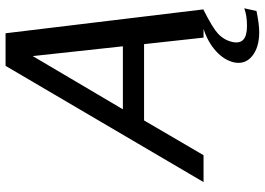

<svg xmlns="http://www.w3.org/2000/svg" viewBox="-154 -616 974 707"><g transform="rotate(-90 333.5 -262.0)"><path d="M517 -297 481 -629 285 -297ZM569 205Q513 205 481 179Q449 153 458 111Q467 75 499 46Q532 16 581 0H549L525 -219H244L116 0H17L445 -729H565L653 0H651Q584 34 564 53Q540 75 533 106Q527 133 541.5 146.5Q556 160 592 160Q630 160 657 150L647 195Q598 205 569 205Z"/></g></svg>

Font: Miedinger
Style: Italic
Weight: 400
Italic angle: -13°
Version: Version 001.000